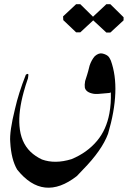

<svg xmlns="http://www.w3.org/2000/svg" viewBox="-20 -758 602 905"><path d="M481.4 -738.3H500L562.5 -676.8V-662.1L500 -604.5H481.4L419.9 -661.6H418.9L358.4 -605.5H338.9L278.3 -663.1L277.3 -680.7L338.9 -738.3H358.4L418.9 -678.7V-679.7ZM502.4 -472.7Q551.3 -337.9 489.3 -127.4Q460.4 -49.3 370.1 42.5Q356 56.6 342.3 71.8Q184.1 195.3 61 41.5Q32.7 -6.3 28.3 -88.4Q23.9 -137.2 50.8 -245.1Q67.4 -318.8 101.6 -405.3Q102.5 -406.7 104.5 -407.7Q116.2 -414.1 113.3 -399.9L111.8 -388.7Q100.1 -355.5 91.8 -324.7Q66.4 -232.4 71.8 -164.6Q77.6 -87.4 124 -42.5Q146.5 -21 177.7 -6.3Q239.3 16.1 316.9 -7.8Q390.6 -38.1 437.5 -94.2Q481.4 -146.5 495.6 -223.6Q504.4 -271 502.4 -322.3Q500.5 -321.3 495.1 -319.8Q479.5 -317.9 467.8 -317.4Q436 -313.5 421.4 -315.9Q384.8 -322.3 379.9 -345.2Q377.9 -357.4 381.3 -376Q386.2 -391.1 390.6 -405.3Q395 -420.4 395.5 -421.9L402.3 -448.7Q411.1 -475.1 426.8 -493.2Q446.3 -510.3 464.4 -505.4Q484.9 -500 493.2 -489.3Q497.1 -483.9 502.4 -472.7Z"/></svg>

Font: Urdu Khush Khati
Style: Regular
Weight: 400
Version: Version 001.500